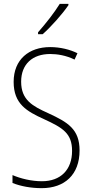

<svg xmlns="http://www.w3.org/2000/svg" viewBox="-20 -969 479 999"><path d="M336 -942V-949H291C261 -901 221 -850 178 -801V-791H202C245 -829 304 -895 336 -942ZM394 -186C394 -297 333 -333 231 -380C149 -417 90 -449 90 -544C90 -635 149 -688 241 -688C278 -688 323 -681 368 -659L383 -692C345 -711 294 -724 241 -724C131 -724 51 -660 51 -543C51 -428 119 -390 209 -349C307 -304 355 -275 355 -184C355 -86 296 -26 198 -26C143 -26 87 -40 45 -58V-17C87 0 141 10 197 10C316 10 394 -60 394 -186Z"/></svg>

Font: Noto Sans Malayalam Condensed ExtraLight
Style: Regular
Weight: 200
Width: 3
Designer: Jelle Bosma - Monotype Design Team
Foundry: Monotype Imaging Inc.
Version: Version 2.104